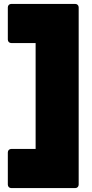

<svg xmlns="http://www.w3.org/2000/svg" viewBox="-20 -811 472 981"><path d="M38 150Q30 150 25 145Q20 140 20 132V-32Q20 -40 25 -45Q30 -50 38 -50H162V-591H38Q30 -591 25 -596Q20 -601 20 -609V-773Q20 -781 25 -786Q30 -791 38 -791H364Q372 -791 377 -786Q382 -781 382 -773V132Q382 140 377 145Q372 150 364 150Z"/></svg>

Font: LINE Seed Sans TH App Heavy
Style: Regular
Weight: 900
Designer: Dalton Maag Ltd | Thai characters by Cadson Demak Co.,Ltd.
Foundry: Dalton Maag Ltd
Version: Version 1.003